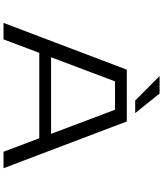

<svg xmlns="http://www.w3.org/2000/svg" viewBox="62 -988 926 1090"><g transform="rotate(90 525.0 -443.0)"><path d="M622 -747.5H551L411.5 -886H511ZM841.5 0 765 -203H280L203.5 0H110L375.5 -700H669.5L935 0ZM442 -633 305 -270H740L603 -633Z"/></g></svg>

Font: League Mono Extended Light
Style: Regular
Weight: 300
Width: 9
Designer: Tyler Finck
Foundry: The League of Moveable Type / Tyler Finck
Version: Version 2.210